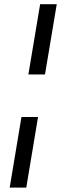

<svg xmlns="http://www.w3.org/2000/svg" viewBox="-20 -747 306 904"><path d="M81 -196H159.1L103.7 136.4H25.6ZM247.2 -727.3 191.8 -396.3H113.6L169 -727.3Z"/></svg>

Font: Inter UI
Style: Italic
Weight: 400
Italic angle: -9.39999°
Designer: Rasmus Andersson
Foundry: rsms
Version: 3.2;8d6f07862